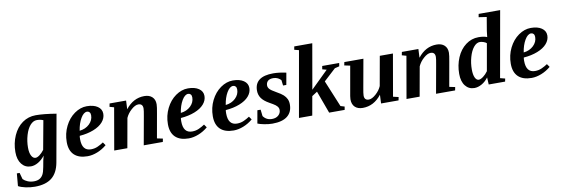

<svg xmlns="http://www.w3.org/2000/svg" viewBox="-80 -1175 5475 1869"><g transform="rotate(-10 2657.0 -240.5)"><path d="M142.6 -173.3Q142.6 -121.6 158.4 -92.3Q174.3 -63 198.7 -63Q215.8 -63 239 -80.1Q262.2 -97.2 284.2 -126.5L336.4 -410.6Q307.6 -422.9 273.4 -422.9Q237.3 -422.9 207.5 -389.2Q177.7 -355.5 160.2 -295.9Q142.6 -236.3 142.6 -173.3ZM14.2 -151.9Q14.2 -239.3 47.4 -314Q80.6 -388.7 138.9 -429.9Q197.3 -471.2 271 -471.2Q350.6 -471.2 473.6 -450.7L389.6 17.1Q371.1 118.2 311 165.5Q251 212.9 143.6 212.9Q98.1 212.9 53 203.1Q7.8 193.4 -18.6 178.2L-7.8 54.7H19.5L37.1 118.7Q54.7 136.7 82.5 148.2Q110.4 159.7 144 159.7Q176.8 159.7 198.7 147.5Q220.7 135.3 234.1 111.1Q247.6 86.9 256.3 36.6Q268.1 -35.2 279.3 -70.8Q249.5 -32.2 212.6 -10.5Q175.8 11.2 140.6 11.2Q83.5 11.2 48.8 -32.7Q14.2 -76.7 14.2 -151.9Z M921.9 -371.1Q921.9 -327.1 889.6 -290Q857.4 -252.9 796.6 -229Q735.8 -205.1 658.7 -199.2Q656.2 -189.5 656.2 -166Q656.2 -50.8 744.6 -50.8Q780.8 -50.8 811.5 -64.7Q842.3 -78.6 869.1 -96.7L890.6 -65.9Q847.7 -29.8 797.4 -10Q747.1 9.8 700.7 9.8Q614.3 9.8 568.8 -33.7Q523.4 -77.1 523.4 -161.1Q523.4 -245.1 559.1 -316.9Q594.7 -388.7 653.3 -429.9Q711.9 -471.2 774.9 -471.2Q842.3 -471.2 882.1 -444.1Q921.9 -417 921.9 -371.1ZM666.5 -248Q726.1 -254.4 764.4 -291.3Q802.7 -328.1 802.7 -377.4Q802.7 -397.9 792.7 -408.2Q782.7 -418.5 769 -418.5Q735.4 -418.5 706.3 -368.7Q677.2 -318.8 666.5 -248Z M1316.9 -354Q1316.9 -401.4 1272.5 -401.4Q1241.7 -401.4 1203.1 -367.2Q1164.6 -333 1146 -290L1094.2 0H964.4L1036.6 -414.6L993.2 -426.8L999.5 -459H1162.6L1158.7 -373.5Q1234.4 -471.2 1344.2 -471.2Q1392.6 -471.2 1420.9 -445.3Q1449.2 -419.4 1449.2 -372.6Q1449.2 -347.2 1437 -283.2L1394.5 -43.9L1451.2 -32.2L1444.8 0H1256.3L1306.2 -277.8Q1316.9 -334.5 1316.9 -354Z M1921.9 -371.1Q1921.9 -327.1 1889.6 -290Q1857.4 -252.9 1796.6 -229Q1735.8 -205.1 1658.7 -199.2Q1656.2 -189.5 1656.2 -166Q1656.2 -50.8 1744.6 -50.8Q1780.8 -50.8 1811.5 -64.7Q1842.3 -78.6 1869.1 -96.7L1890.6 -65.9Q1847.7 -29.8 1797.4 -10Q1747.1 9.8 1700.7 9.8Q1614.3 9.8 1568.8 -33.7Q1523.4 -77.1 1523.4 -161.1Q1523.4 -245.1 1559.1 -316.9Q1594.7 -388.7 1653.3 -429.9Q1711.9 -471.2 1774.9 -471.2Q1842.3 -471.2 1882.1 -444.1Q1921.9 -417 1921.9 -371.1ZM1666.5 -248Q1726.1 -254.4 1764.4 -291.3Q1802.7 -328.1 1802.7 -377.4Q1802.7 -397.9 1792.7 -408.2Q1782.7 -418.5 1769 -418.5Q1735.4 -418.5 1706.3 -368.7Q1677.2 -318.8 1666.5 -248Z M2365.7 -371.1Q2365.7 -327.1 2333.5 -290Q2301.3 -252.9 2240.5 -229Q2179.7 -205.1 2102.5 -199.2Q2100.1 -189.5 2100.1 -166Q2100.1 -50.8 2188.5 -50.8Q2224.6 -50.8 2255.4 -64.7Q2286.1 -78.6 2313 -96.7L2334.5 -65.9Q2291.5 -29.8 2241.2 -10Q2190.9 9.8 2144.5 9.8Q2058.1 9.8 2012.7 -33.7Q1967.3 -77.1 1967.3 -161.1Q1967.3 -245.1 2002.9 -316.9Q2038.6 -388.7 2097.2 -429.9Q2155.8 -471.2 2218.8 -471.2Q2286.1 -471.2 2325.9 -444.1Q2365.7 -417 2365.7 -371.1ZM2110.4 -248Q2169.9 -254.4 2208.3 -291.3Q2246.6 -328.1 2246.6 -377.4Q2246.6 -397.9 2236.6 -408.2Q2226.6 -418.5 2212.9 -418.5Q2179.2 -418.5 2150.1 -368.7Q2121.1 -318.8 2110.4 -248Z M2726.1 -145Q2726.1 -70.8 2676.3 -30.5Q2626.5 9.8 2527.3 9.8Q2489.7 9.8 2446.5 1.2Q2403.3 -7.3 2382.3 -16.6L2404.8 -144H2437L2444.3 -79.6Q2475.6 -35.6 2530.8 -35.6Q2570.8 -35.6 2594.7 -56.9Q2618.7 -78.1 2618.7 -109.9Q2618.7 -128.9 2605.7 -144.8Q2592.8 -160.6 2565.4 -176.3L2533.2 -194.8Q2479 -225.1 2456.5 -258.1Q2434.1 -291 2434.1 -332Q2434.1 -471.2 2618.2 -471.2Q2675.8 -471.2 2746.1 -455.6L2725.1 -337.9H2692.9L2686.5 -391.6Q2676.3 -404.3 2656.2 -414.8Q2636.2 -425.3 2611.3 -425.3Q2574.2 -425.3 2556.9 -408.7Q2539.6 -392.1 2539.6 -365.2Q2539.6 -346.2 2554 -329.6Q2568.4 -313 2617.2 -285.6Q2663.6 -259.8 2683.8 -241Q2704.1 -222.2 2715.1 -199.2Q2726.1 -176.3 2726.1 -145Z M2966.3 -247.6 3137.7 -415.5 3095.7 -426.8 3101.1 -459H3269L3263.7 -426.8L3218.8 -416L3100.1 -306.6L3208.5 -43.9L3247.6 -32.2L3242.2 0H3088.9L3007.8 -221.2L2955.1 -187L2921.9 0H2790.5L2905.3 -649.9L2860.4 -661.6L2866.2 -693.8H3044.4Z M3447.8 -105.5Q3447.8 -58.1 3492.2 -58.1Q3523.4 -58.1 3562.5 -93Q3601.6 -127.9 3618.7 -169.4L3670.4 -459H3800.3L3728 -44.4L3781.2 -32.2L3774.9 0H3602.1L3606 -85.9Q3530.3 11.7 3420.4 11.7Q3371.1 11.7 3343.3 -14.9Q3315.4 -41.5 3315.4 -91.3Q3315.4 -100.6 3318.6 -123Q3321.8 -145.5 3370.1 -415L3313.5 -426.8L3319.8 -459H3508.3L3458.5 -181.6Q3447.8 -125.5 3447.8 -105.5Z M4206.1 -354Q4206.1 -401.4 4161.6 -401.4Q4130.9 -401.4 4092.3 -367.2Q4053.7 -333 4035.2 -290L3983.4 0H3853.5L3925.8 -414.6L3882.3 -426.8L3888.7 -459H4051.8L4047.9 -373.5Q4123.5 -471.2 4233.4 -471.2Q4281.7 -471.2 4310.1 -445.3Q4338.4 -419.4 4338.4 -372.6Q4338.4 -347.2 4326.2 -283.2L4283.7 -43.9L4340.3 -32.2L4334 0H4145.5L4195.3 -277.8Q4206.1 -334.5 4206.1 -354Z M4523.9 9.8Q4468.3 9.8 4434.6 -33.2Q4400.9 -76.2 4400.9 -151.4Q4400.9 -237.8 4432.4 -311.5Q4463.9 -385.3 4520.8 -428Q4577.6 -470.7 4647 -470.7Q4700.2 -470.7 4731.9 -457L4733.4 -471.7L4738.8 -517.6L4761.2 -650.4L4683.1 -662.1L4689 -693.8H4901.4L4785.6 -41.5L4834 -29.3L4828.1 0H4666L4662.6 -70.3Q4633.8 -31.7 4596.7 -11Q4559.6 9.8 4523.9 9.8ZM4529.3 -172.9Q4529.3 -120.1 4543.2 -91.3Q4557.1 -62.5 4579.6 -62.5Q4598.1 -62.5 4624.3 -82Q4650.4 -101.6 4670.9 -130.4L4718.3 -398.9Q4708.5 -408.7 4688.2 -415.5Q4668 -422.4 4652.8 -422.4Q4619.6 -422.4 4591.1 -387.7Q4562.5 -353 4545.9 -293.9Q4529.3 -234.9 4529.3 -172.9Z M5311 -371.1Q5311 -327.1 5278.8 -290Q5246.6 -252.9 5185.8 -229Q5125 -205.1 5047.9 -199.2Q5045.4 -189.5 5045.4 -166Q5045.4 -50.8 5133.8 -50.8Q5169.9 -50.8 5200.7 -64.7Q5231.4 -78.6 5258.3 -96.7L5279.8 -65.9Q5236.8 -29.8 5186.5 -10Q5136.2 9.8 5089.8 9.8Q5003.4 9.8 4958 -33.7Q4912.6 -77.1 4912.6 -161.1Q4912.6 -245.1 4948.2 -316.9Q4983.9 -388.7 5042.5 -429.9Q5101.1 -471.2 5164.1 -471.2Q5231.4 -471.2 5271.2 -444.1Q5311 -417 5311 -371.1ZM5055.7 -248Q5115.2 -254.4 5153.6 -291.3Q5191.9 -328.1 5191.9 -377.4Q5191.9 -397.9 5181.9 -408.2Q5171.9 -418.5 5158.2 -418.5Q5124.5 -418.5 5095.5 -368.7Q5066.4 -318.8 5055.7 -248Z"/></g></svg>

Font: Tinos
Style: Bold Italic
Weight: 700
Italic angle: -16.333°
Designer: Steve Matteson
Foundry: Monotype Imaging Inc.
Version: Version 1.23